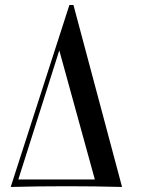

<svg xmlns="http://www.w3.org/2000/svg" viewBox="-20 -742 605 762"><path d="M356.4 -29.8 215.3 -542 52.7 -29.8ZM22.5 0 255.4 -722.2H271.5L464.4 0Q355.5 -2.9 244.6 -2.9Q133.8 -2.9 22.5 0Z"/></svg>

Font: PlayfairDisplaySC-Italic
Style: Italic
Weight: 400
Italic angle: -14°
Designer: Claus Eggers Sørensen
Foundry: Claus Eggers Sørensen
Version: Version 1.004;PS 001.004;hotconv 1.0.70;makeotf.lib2.5.58329